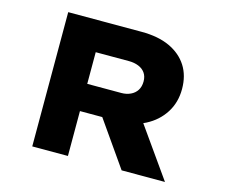

<svg xmlns="http://www.w3.org/2000/svg" viewBox="-99 -833 1131 967"><g transform="rotate(15 466.5 -350.0)"><path d="M143 0V-700H525Q613 -700 673 -672Q733 -644 765 -594Q797 -544 797 -474Q797 -404 762.5 -350Q728 -296 668 -265Q608 -234 532 -234H329V0ZM609 0 388 -316 594 -341 835 0ZM329 -376H507Q533 -376 554.5 -386Q576 -396 588 -415Q600 -434 600 -461Q600 -487 587.5 -505Q575 -523 552.5 -532Q530 -541 503 -541H329Z"/></g></svg>

Font: Lexend Peta ExtraBold
Style: Regular
Weight: 800
Version: Version 1.007